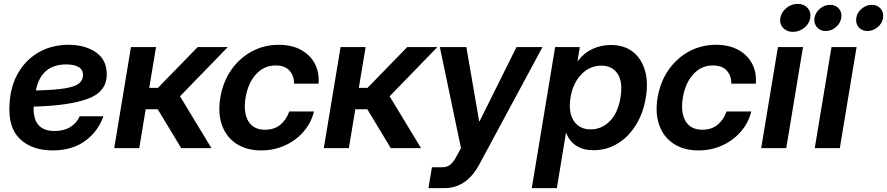

<svg xmlns="http://www.w3.org/2000/svg" viewBox="-20 -756 4528 980"><path d="M248.5 11.7Q142.6 11.7 81.3 -47.1Q20 -106 28.8 -228Q34.2 -319.3 74.5 -386.7Q114.7 -454.1 180.7 -490.7Q246.6 -527.3 329.6 -527.3Q414.1 -527.3 469.5 -489Q524.9 -450.7 524.9 -376.5Q524.9 -287.1 428 -251.7Q331.1 -216.3 151.9 -211.9Q151.4 -207.5 151.4 -202.1Q151.4 -87.4 258.3 -87.4Q307.1 -87.4 340.1 -108.4Q373 -129.4 386.7 -162.6H507.8Q480.5 -84.5 414.1 -36.4Q347.7 11.7 248.5 11.7ZM163.1 -294.4Q260.3 -296.4 312.3 -305.2Q364.3 -314 384 -330.8Q403.8 -347.7 403.8 -373Q403.8 -400.4 381.1 -413.8Q358.4 -427.2 318.4 -427.2Q189.5 -427.2 163.1 -294.4Z M563 0 648.4 -515.6H776.4L741.7 -307.6H786.1L988.8 -515.6H1142.6L898.9 -264.6L1059.1 0H904.8L785.2 -198.2H723.6L690.9 0Z M1313.5 11.7Q1237.8 11.7 1186.3 -22.5Q1134.8 -56.6 1113 -117.2Q1091.3 -177.7 1104.5 -257.3Q1117.7 -336.9 1159.4 -397.7Q1201.2 -458.5 1264.2 -492.9Q1327.1 -527.3 1402.8 -527.3Q1468.3 -527.3 1515.4 -502Q1562.5 -476.6 1586.4 -431.9Q1610.4 -387.2 1606 -329.1H1481Q1481 -370.1 1457.3 -396Q1433.6 -421.9 1386.7 -421.9Q1327.6 -421.9 1286.9 -377.2Q1246.1 -332.5 1233.4 -257.3Q1221.2 -182.1 1247.3 -137.9Q1273.4 -93.8 1332.5 -93.8Q1379.9 -93.8 1410.6 -119.1Q1441.4 -144.5 1456.5 -187H1582.5Q1568.8 -129.9 1530.3 -85Q1491.7 -40 1435.5 -14.2Q1379.4 11.7 1313.5 11.7Z M1632.8 0 1718.3 -515.6H1846.2L1811.5 -307.6H1856L2058.6 -515.6H2212.4L1968.8 -264.6L2128.9 0H1974.6L1855 -198.2H1793.5L1760.7 0Z M2249 204.1H2167L2184.6 97.7H2237.3Q2264.2 97.7 2280.8 82.3Q2297.4 66.9 2310.1 42L2333 0L2225.1 -515.6H2360.4L2425.8 -136.7H2427.7L2616.2 -515.6H2749L2426.3 83.5Q2361.3 204.1 2249 204.1Z M2694.3 204.1 2813.5 -515.6H2939.5L2927.7 -444.3H2929.2Q2960 -485.4 3003.9 -505.9Q3047.9 -526.4 3098.1 -526.4Q3164.6 -526.4 3209 -492.4Q3253.4 -458.5 3271.5 -397.9Q3289.6 -337.4 3276.4 -258.3Q3263.2 -177.7 3225.3 -117.2Q3187.5 -56.6 3131.8 -22.9Q3076.2 10.7 3008.8 10.7Q2958 10.7 2922.4 -11.5Q2886.7 -33.7 2870.1 -77.1H2868.7L2822.3 204.1ZM2995.1 -95.7Q3051.3 -95.7 3092.8 -137.7Q3134.3 -179.7 3147 -258.3Q3160.2 -336.4 3132.8 -378.7Q3105.5 -420.9 3049.3 -420.9Q2990.2 -420.9 2947.3 -376.5Q2904.3 -332 2892.1 -258.3Q2879.9 -184.1 2908.2 -139.9Q2936.5 -95.7 2995.1 -95.7Z M3545.4 11.7Q3469.7 11.7 3418.2 -22.5Q3366.7 -56.6 3345 -117.2Q3323.2 -177.7 3336.4 -257.3Q3349.6 -336.9 3391.4 -397.7Q3433.1 -458.5 3496.1 -492.9Q3559.1 -527.3 3634.8 -527.3Q3700.2 -527.3 3747.3 -502Q3794.4 -476.6 3818.4 -431.9Q3842.3 -387.2 3837.9 -329.1H3712.9Q3712.9 -370.1 3689.2 -396Q3665.5 -421.9 3618.7 -421.9Q3559.6 -421.9 3518.8 -377.2Q3478 -332.5 3465.3 -257.3Q3453.1 -182.1 3479.2 -137.9Q3505.4 -93.8 3564.5 -93.8Q3611.8 -93.8 3642.6 -119.1Q3673.3 -144.5 3688.5 -187H3814.5Q3800.8 -129.9 3762.2 -85Q3723.6 -40 3667.5 -14.2Q3611.3 11.7 3545.4 11.7Z M3865.2 0 3950.7 -515.6H4078.6L3993.2 0ZM4027.3 -593.3Q3995.6 -593.3 3976.8 -614Q3958 -634.8 3962.9 -664.6Q3968.3 -694.3 3993.9 -715.3Q4019.5 -736.3 4051.3 -736.3Q4083 -736.3 4101.8 -715.3Q4120.6 -694.3 4115.7 -664.6Q4110.8 -634.8 4085 -614Q4059.1 -593.3 4027.3 -593.3Z M4138.7 0 4224.1 -515.6H4352.1L4266.6 0ZM4194.8 -597.7Q4166.5 -597.7 4149.7 -617.2Q4132.8 -636.7 4137.2 -664.6Q4142.1 -692.4 4165.3 -711.9Q4188.5 -731.4 4216.8 -731.4Q4245.1 -731.4 4262 -711.9Q4278.8 -692.4 4273.9 -664.6Q4269.5 -636.7 4246.3 -617.2Q4223.1 -597.7 4194.8 -597.7ZM4407.7 -597.7Q4379.4 -597.7 4362.8 -617.2Q4346.2 -636.7 4350.6 -664.6Q4355 -692.4 4378.4 -711.9Q4401.9 -731.4 4429.7 -731.4Q4458 -731.4 4474.9 -711.9Q4491.7 -692.4 4487.3 -664.6Q4482.9 -636.7 4459.5 -617.2Q4436 -597.7 4407.7 -597.7Z"/></svg>

Font: Inter Display Semi Bold
Style: Italic
Weight: 600
Italic angle: -9.39999°
Designer: Rasmus Andersson
Foundry: rsms
Version: Version 4.000;git-4fc901f